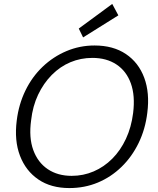

<svg xmlns="http://www.w3.org/2000/svg" viewBox="-20 -943 801 975"><path d="M332 12Q239 12 175 -31.5Q111 -75 81.5 -152Q52 -229 65 -331Q75 -413 109 -483Q143 -553 196.5 -604Q250 -655 317.5 -683.5Q385 -712 460 -712Q555 -712 619.5 -668.5Q684 -625 712.5 -548Q741 -471 728 -370Q718 -287 684 -217Q650 -147 597 -95.5Q544 -44 477 -16Q410 12 332 12ZM344 -50Q403 -50 455.5 -72.5Q508 -95 550 -137Q592 -179 619.5 -238Q647 -297 656 -369Q667 -457 644.5 -519.5Q622 -582 571.5 -615.5Q521 -649 449 -649Q390 -649 337.5 -627Q285 -605 243 -562.5Q201 -520 173.5 -462Q146 -404 138 -332Q126 -244 149 -181Q172 -118 222.5 -84Q273 -50 344 -50ZM402 -753 380 -798 550 -923 581 -865Z"/></svg>

Font: DM Sans 11pt Light
Style: Italic
Weight: 300
Italic angle: -10°
Version: Version 4.004;gftools[0.9.30]